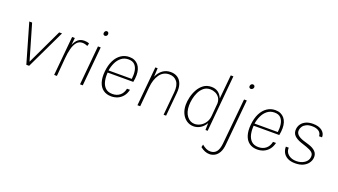

<svg xmlns="http://www.w3.org/2000/svg" viewBox="-72 -1300 3803 2163"><g transform="rotate(20 1829.5 -218.0)"><path d="M65.5 -469.5H99.5L223 -45L424 -469.5H458L234.5 0H201Z M534.5 0 578.5 -470.5H611.5L602.5 -384.5Q623 -433.5 652 -456Q681 -478.5 725 -478.5Q736.5 -478.5 752.5 -476.2Q768.5 -474 783 -467L774 -434.5Q759 -441 743.5 -445Q728 -449 712.5 -449Q670.5 -449 644.8 -418.5Q619 -388 605.2 -336.2Q591.5 -284.5 586 -219.5L567.5 0Z M920 -609.5Q908 -609.5 902.2 -617.5Q896.5 -625.5 897.5 -636.5Q898.5 -645.5 905 -655.8Q911.5 -666 925.5 -666Q938 -666 944 -657Q950 -648 949 -636.5Q947.5 -624 939.2 -616.8Q931 -609.5 920 -609.5ZM844.5 0 888.5 -470.5H921.5L877.5 0Z M1219 7.5Q1163 7.5 1124 -20.2Q1085 -48 1067.5 -101.5Q1050 -155 1057.5 -232.5Q1065 -309.5 1092.8 -365Q1120.5 -420.5 1164.5 -450.2Q1208.5 -480 1263.5 -480Q1299 -480 1325.8 -468Q1352.5 -456 1371 -434Q1389.5 -412 1398.8 -381.8Q1408 -351.5 1408 -315Q1408 -297.5 1405.8 -274.8Q1403.5 -252 1399 -231H1068.5L1093 -245Q1086.5 -183.5 1096.8 -133Q1107 -82.5 1137.8 -52.5Q1168.5 -22.5 1223.5 -22.5Q1275.5 -22.5 1311.5 -51.2Q1347.5 -80 1359 -134.5H1395Q1383 -85.5 1356.8 -54Q1330.5 -22.5 1295 -7.5Q1259.5 7.5 1219 7.5ZM1092 -251 1074.5 -257H1396L1371.5 -254.5Q1378.5 -306.5 1371.8 -351.2Q1365 -396 1339.2 -423.5Q1313.5 -451 1263.5 -451Q1213 -451 1177.2 -422.5Q1141.5 -394 1120.5 -348.5Q1099.5 -303 1092 -251Z M1533 0 1577 -469.5H1604.5L1599 -365.5Q1623 -420 1664 -450Q1705 -480 1760 -480Q1808 -480 1842.5 -457Q1877 -434 1893.2 -388.8Q1909.5 -343.5 1902.5 -277.5L1876.5 0H1846.5L1872.5 -277.5Q1880.5 -363 1847 -406.2Q1813.5 -449.5 1754 -449.5Q1680.5 -449.5 1638.5 -389.5Q1596.5 -329.5 1588 -236L1566 0Z M2206 7.5Q2160 7.5 2122.8 -17.8Q2085.5 -43 2064 -88.2Q2042.5 -133.5 2042.5 -193.5Q2042.5 -234 2054 -283.2Q2065.5 -332.5 2090 -377.2Q2114.5 -422 2153.5 -451Q2192.5 -480 2248 -480Q2295.5 -480 2328.2 -456.2Q2361 -432.5 2378.5 -388.5L2406 -675.5H2437.5L2375 0H2348.5L2350.5 -83.5Q2326 -39.5 2287.8 -16Q2249.5 7.5 2206 7.5ZM2209 -22Q2241.5 -22 2274.8 -39.2Q2308 -56.5 2332 -90.8Q2356 -125 2360 -175.5L2372 -314.5Q2372.5 -319.5 2372.8 -320Q2373 -320.5 2373 -326Q2373 -368.5 2353.8 -395.8Q2334.5 -423 2305 -436.2Q2275.5 -449.5 2245 -449.5Q2199 -449.5 2167.2 -423.8Q2135.5 -398 2116.2 -358.2Q2097 -318.5 2088.5 -275.2Q2080 -232 2080 -197Q2080 -116 2117.2 -69Q2154.5 -22 2209 -22Z M2669.5 -609.5Q2660 -609.5 2652.5 -616.5Q2645 -623.5 2646.5 -636.5Q2648 -649.5 2656.2 -657.8Q2664.5 -666 2676 -666Q2687.5 -666 2695 -657.8Q2702.5 -649.5 2700.5 -636.5Q2699 -626.5 2690.2 -618Q2681.5 -609.5 2669.5 -609.5ZM2482 240.5Q2454.5 240.5 2427.2 229.8Q2400 219 2372 197L2379.5 164Q2406.5 186 2430.2 197.2Q2454 208.5 2481.5 208.5Q2526 208.5 2552.2 177.8Q2578.5 147 2586 79L2639.5 -471.5H2672.5L2620.5 77Q2615 136.5 2594.2 172.5Q2573.5 208.5 2544 224.5Q2514.5 240.5 2482 240.5Z M2969.5 7.5Q2913.5 7.5 2874.5 -20.2Q2835.5 -48 2818 -101.5Q2800.5 -155 2808 -232.5Q2815.5 -309.5 2843.2 -365Q2871 -420.5 2915 -450.2Q2959 -480 3014 -480Q3049.5 -480 3076.2 -468Q3103 -456 3121.5 -434Q3140 -412 3149.2 -381.8Q3158.5 -351.5 3158.5 -315Q3158.5 -297.5 3156.2 -274.8Q3154 -252 3149.5 -231H2819L2843.5 -245Q2837 -183.5 2847.2 -133Q2857.5 -82.5 2888.2 -52.5Q2919 -22.5 2974 -22.5Q3026 -22.5 3062 -51.2Q3098 -80 3109.5 -134.5H3145.5Q3133.5 -85.5 3107.2 -54Q3081 -22.5 3045.5 -7.5Q3010 7.5 2969.5 7.5ZM2842.5 -251 2825 -257H3146.5L3122 -254.5Q3129 -306.5 3122.2 -351.2Q3115.5 -396 3089.8 -423.5Q3064 -451 3014 -451Q2963.5 -451 2927.8 -422.5Q2892 -394 2871 -348.5Q2850 -303 2842.5 -251Z M3425 7.5Q3367.5 7.5 3331.5 -12.5Q3295.5 -32.5 3279.2 -64.8Q3263 -97 3264 -133.5H3298Q3296 -81 3333.8 -50.8Q3371.5 -20.5 3429 -20.5Q3484 -20.5 3524.5 -47.5Q3565 -74.5 3570 -119.5Q3574 -156 3550 -175.8Q3526 -195.5 3480 -211L3410.5 -234.5Q3355 -253.5 3326.8 -283Q3298.5 -312.5 3303.5 -360Q3307.5 -395 3327.5 -422Q3347.5 -449 3382.5 -464.5Q3417.5 -480 3465.5 -480Q3534.5 -480 3573.8 -449.2Q3613 -418.5 3611 -371.5H3575.5Q3573.5 -411.5 3543.2 -431.2Q3513 -451 3465 -451Q3422.5 -451 3395.2 -437.5Q3368 -424 3354.2 -403.8Q3340.5 -383.5 3337.5 -362.5Q3332.5 -326 3357.5 -302.5Q3382.5 -279 3428.5 -264.5L3493.5 -244.5Q3550 -227.5 3579.2 -197.2Q3608.5 -167 3603 -119.5Q3599 -85.5 3577.2 -56.5Q3555.5 -27.5 3517.2 -10Q3479 7.5 3425 7.5Z"/></g></svg>

Font: Karla ExtraLight
Style: Italic
Weight: 250
Italic angle: -8°
Designer: Jonathan Pinhorn
Version: Version 2.004;gftools[0.9.33]